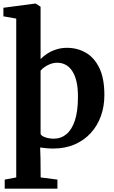

<svg xmlns="http://www.w3.org/2000/svg" viewBox="-20 -840 651 1100"><path d="M7 241V189L73 176.5V-733.5L-0.5 -746.5V-795.5L181 -819.5H184.5L212.5 -801.5V-501.5Q227.5 -517.5 250 -532.2Q272.5 -547 301.5 -556.5Q330.5 -566 363.5 -566Q423 -566 471.5 -538.2Q520 -510.5 549 -450.8Q578 -391 578 -295Q578 -230 557.8 -174.2Q537.5 -118.5 499.2 -77Q461 -35.5 407 -12.2Q353 11 285.5 11Q265 11 245.5 9.2Q226 7.5 210 5L212 67.5L213 176.5L309 189V241ZM289.5 -45.5Q329.5 -45.5 360.2 -71Q391 -96.5 408.5 -148Q426 -199.5 426.5 -278.5Q427.5 -333 418.5 -371.5Q409.5 -410 393.2 -434Q377 -458 355.5 -469.2Q334 -480.5 309 -480.5Q287 -480.5 268.2 -473.2Q249.5 -466 235.2 -455.8Q221 -445.5 212.5 -435.5V-72Q218 -60.5 240.2 -53Q262.5 -45.5 289.5 -45.5Z"/></svg>

Font: Merriweather 28pt
Style: Bold
Weight: 700
Version: Version 2.100